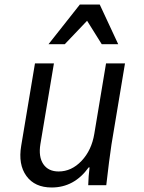

<svg xmlns="http://www.w3.org/2000/svg" viewBox="-20 -821 640 851"><path d="M474 -180Q464 -114 451 0H371Q372 -40 377 -79H373Q309 10 209 10Q134 10 97 -41Q60 -92 74 -175L135 -540H219L159 -182Q150 -126 172 -93.5Q194 -61 240 -61Q297 -61 341.5 -108Q386 -155 398 -228L450 -540H534ZM195 -625 334 -801H422L504 -625H431L366 -729L267 -625Z"/></svg>

Font: CommitMono
Style: Italic
Weight: 400
Monospace: yes
Designer: Eigil Nikolajsen
Foundry: Eigil Nikolajsen
Version: Version 1.143